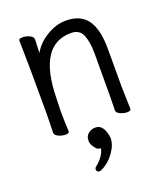

<svg xmlns="http://www.w3.org/2000/svg" viewBox="-132 -575 764 889"><g transform="rotate(-20 250.0 -130.5)"><path d="M368 -17Q370 -34 370 -293Q370 -353 355.5 -388Q341 -423 299 -423Q137 -423 133 -162L131 -97Q131 -59 134 1Q134 11 116 11Q98 11 81 3Q64 -5 64 -17L66 -115Q66 -364 63 -471Q63 -481 81 -481Q99 -481 116 -473Q133 -465 133 -453V-439Q131 -411 131 -386Q154 -428 201 -456.5Q248 -485 296 -485Q381 -485 412 -421Q435 -375 435 -297V-105L438 1Q438 11 420 11Q402 11 385 3Q368 -5 368 -17ZM206 224Q191 224 191 210Q191 204 196 199Q238 167 248 126Q232 126 225 116Q205 95 205 74Q205 52 220 39.5Q235 27 256 27Q297 27 306 96Q306 130 280 166.5Q254 203 216 221Q211 224 206 224Z"/></g></svg>

Font: Moon Stars Kai T HW
Style: Regular
Weight: 400
Designer: GuiWonder
Version: Version 1.101